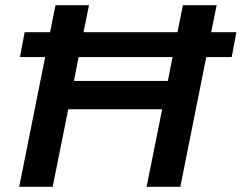

<svg xmlns="http://www.w3.org/2000/svg" viewBox="-20 -720 931 740"><path d="M685 -700H815L794 -596H891L873 -500H775L675 0H545L605 -299H243L183 0H54L154 -500H57L75 -596H173L194 -700H323L302 -596H664ZM283 -500 265 -408H627L645 -500Z"/></svg>

Font: Montserrat Thin SemiBold
Style: Italic
Weight: 600
Italic angle: -11.3°
Version: Version 9.000